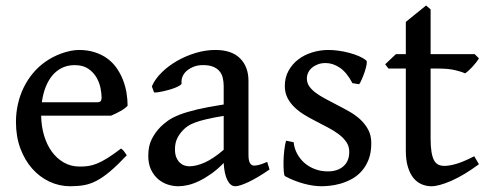

<svg xmlns="http://www.w3.org/2000/svg" viewBox="-20 -646 1732 681"><path d="M244.6 -415Q220.2 -415 200.4 -405.5Q180.7 -396 166 -378.7Q151.4 -361.3 141.8 -336.9Q132.3 -312.5 128.4 -283.2H321.8Q333 -283.2 336.7 -286.9Q340.3 -290.5 340.3 -300.8Q340.3 -314.5 336.4 -334Q332.5 -353.5 322 -371.6Q311.5 -389.6 293 -402.3Q274.4 -415 244.6 -415ZM432.6 -271Q423.8 -261.2 406.7 -251.7Q389.6 -242.2 374 -235.8H126Q126.5 -198.7 136.2 -165.8Q146 -132.8 163.6 -108.4Q181.2 -84 206.3 -69.6Q231.4 -55.2 263.2 -55.2Q278.3 -55.2 292.7 -57.1Q307.1 -59.1 323.7 -65.7Q340.3 -72.3 360.8 -85Q381.3 -97.7 409.2 -119.1Q415.5 -115.7 421.4 -107.4Q427.2 -99.1 429.7 -95.2Q396.5 -60.1 371.1 -38.6Q345.7 -17.1 323 -5.1Q300.3 6.8 278.1 10.7Q255.9 14.6 229.5 14.6Q190.4 14.6 155.5 -1.7Q120.6 -18.1 94.2 -47.9Q67.9 -77.6 52.2 -119.6Q36.6 -161.6 36.6 -213.4Q36.6 -246.1 43.7 -277.3Q50.8 -308.6 64.2 -335.9Q77.6 -363.3 97.2 -386.7Q116.7 -410.2 142.1 -427.7Q153.8 -436 168 -443.4Q182.1 -450.7 197.5 -456.3Q212.9 -461.9 229 -465.3Q245.1 -468.8 259.8 -468.8Q291.5 -468.8 316.9 -460.4Q342.3 -452.1 361.6 -437.7Q380.9 -423.3 394.3 -403.8Q407.7 -384.3 416.3 -362.3Q424.8 -340.3 428.7 -316.9Q432.6 -293.5 432.6 -271Z M650.9 -56.2Q676.3 -56.2 706.3 -69.6Q736.3 -83 773.4 -114.7V-234.9Q736.3 -229 711.9 -223.1Q687.5 -217.3 671.4 -211.2Q655.3 -205.1 645.8 -198.5Q636.2 -191.9 628.9 -184.1Q616.2 -170.9 608.4 -154.8Q600.6 -138.7 600.6 -116.7Q600.6 -98.1 606 -86.4Q611.3 -74.7 619.1 -67.9Q627 -61 635.7 -58.6Q644.5 -56.2 650.9 -56.2ZM936 -44.9Q894.5 -16.1 862.1 -0.7Q829.6 14.6 814.5 14.6Q797.4 14.6 786.4 -7.3Q775.4 -29.3 773.4 -67.9Q751.5 -45.4 729.5 -29.8Q707.5 -14.2 686.8 -4.2Q666 5.9 647 10.3Q627.9 14.6 612.3 14.6Q593.8 14.6 575 8.5Q556.2 2.4 540.8 -10.7Q525.4 -23.9 515.6 -44.4Q505.9 -64.9 505.9 -93.3Q505.9 -128.9 518.6 -153.3Q531.2 -177.7 549.3 -195.8Q561 -207.5 576.2 -218.3Q591.3 -229 616 -238.8Q640.6 -248.5 678.5 -257.6Q716.3 -266.6 773.4 -275.4V-340.3Q773.4 -356.4 770 -370.4Q766.6 -384.3 757.8 -394.3Q749 -404.3 734.4 -409.9Q719.7 -415.5 697.8 -415Q683.1 -415 669.4 -410.2Q655.8 -405.3 645 -397Q634.3 -388.7 628.4 -376.7Q622.6 -364.7 624 -350.1Q624.5 -347.2 618.4 -343.3Q612.3 -339.4 602.8 -335.4Q593.3 -331.5 581.8 -328.1Q570.3 -324.7 559.3 -322.3Q548.3 -319.8 539.3 -318.6Q530.3 -317.4 526.4 -318.4L518.6 -339.8Q529.8 -365.7 553.7 -389.2Q577.6 -412.6 608.4 -430.2Q639.2 -447.8 674.3 -458.3Q709.5 -468.8 743.7 -468.8Q801.8 -468.8 831.5 -439Q861.3 -409.2 861.3 -358.9V-96.7Q861.3 -76.2 866.7 -67.4Q872.1 -58.6 880.9 -58.6Q887.7 -58.6 897.9 -61Q908.2 -63.5 927.7 -71.8Z M1296.9 -138.2Q1296.9 -103.5 1286.9 -78.9Q1276.9 -54.2 1261 -37.1Q1245.1 -20 1225.3 -9.8Q1205.6 0.5 1185.8 5.9Q1166 11.2 1148.7 12.9Q1131.3 14.6 1120.6 14.6Q1107.4 14.6 1091.8 12.5Q1076.2 10.3 1059.3 5.9Q1042.5 1.5 1024.9 -5.4Q1007.3 -12.2 991.2 -21Q987.8 -22.5 986.6 -37.4Q985.4 -52.2 985.6 -72Q985.8 -91.8 988.3 -112.8Q990.7 -133.8 994.6 -147L1021.5 -141.6Q1023.9 -119.1 1034.2 -100.3Q1044.4 -81.5 1060.5 -67.6Q1076.7 -53.7 1097.7 -45.9Q1118.7 -38.1 1142.6 -38.1Q1177.7 -38.1 1198.2 -56.4Q1218.8 -74.7 1218.8 -107.4Q1218.8 -127 1208.5 -142.1Q1198.2 -157.2 1181.4 -169.9Q1164.6 -182.6 1143.1 -193.8Q1121.6 -205.1 1099.1 -216.8Q1078.6 -227.1 1059.1 -239Q1039.6 -251 1024.2 -265.9Q1008.8 -280.8 999.5 -299.1Q990.2 -317.4 990.2 -340.8Q990.2 -371.1 1003.4 -395Q1016.6 -418.9 1038.1 -435.3Q1059.6 -451.7 1087.6 -460.2Q1115.7 -468.8 1145 -468.8Q1162.1 -468.8 1181.4 -466.1Q1200.7 -463.4 1219 -458.5Q1237.3 -453.6 1253.2 -446.8Q1269 -439.9 1279.3 -431.2Q1282.2 -428.7 1280.3 -417.2Q1278.3 -405.8 1273.7 -391.8Q1269 -377.9 1263.4 -365Q1257.8 -352.1 1253.9 -347.2L1230 -351.1Q1210.4 -388.7 1185.8 -405.5Q1161.1 -422.4 1134.8 -422.4Q1119.1 -422.4 1106.7 -417.5Q1094.2 -412.6 1085.7 -405Q1077.1 -397.5 1072.8 -387.7Q1068.4 -377.9 1068.4 -367.7Q1068.4 -352.1 1077.1 -339.6Q1085.9 -327.1 1100.8 -316.2Q1115.7 -305.2 1135.5 -294.9Q1155.3 -284.7 1177.2 -272.9Q1198.2 -262.2 1219.7 -250Q1241.2 -237.8 1258.3 -221.9Q1275.4 -206.1 1286.1 -185.8Q1296.9 -165.5 1296.9 -138.2Z M1678.7 -63.5Q1625 -23.9 1580.6 -4.6Q1536.1 14.6 1510.3 14.6Q1492.2 14.6 1475.6 7.6Q1459 0.5 1446.5 -14.6Q1434.1 -29.8 1426.8 -53.7Q1419.4 -77.6 1419.4 -111.8V-402.8H1357.9L1346.2 -418L1384.3 -454.1H1419.4V-568.4L1491.2 -626.5L1507.3 -612.8V-454.1H1663.6L1678.7 -439Q1674.3 -431.6 1667.7 -423.3Q1661.1 -415 1654.3 -407.7Q1647.5 -400.4 1640.9 -394.5Q1634.3 -388.7 1629.4 -385.7Q1617.7 -391.6 1594 -397.2Q1570.3 -402.8 1535.2 -402.8H1507.3V-154.8Q1507.3 -127 1510.3 -108.4Q1513.2 -89.8 1519 -78.4Q1524.9 -66.9 1534.2 -62.3Q1543.5 -57.6 1556.2 -57.6Q1573.2 -57.6 1598.1 -64.7Q1623 -71.8 1662.1 -91.8Z"/></svg>

Font: Gentium Book Basic
Style: Regular
Weight: 400
Designer: J. Victor Gaultney and Annie Olsen
Foundry: SIL International
Version: Version 1.102; 2013; Maintenance release